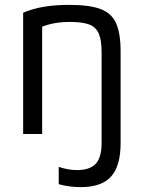

<svg xmlns="http://www.w3.org/2000/svg" viewBox="-20 -550 590 788"><path d="M311 218Q289 218 266 215Q243 212 221 206V135Q239 141 258 144.5Q277 148 296 148Q349 148 373 122Q397 96 397 37V-336Q397 -385 385.5 -412Q374 -439 346 -449.5Q318 -460 266 -460Q240 -460 217.5 -457Q195 -454 173 -447.5Q151 -441 123 -428L153 -478V0H75V-498Q116 -515 162 -522.5Q208 -530 265 -530Q347 -530 392.5 -513Q438 -496 456.5 -454.5Q475 -413 475 -340V37Q475 131 436 174.5Q397 218 311 218Z"/></svg>

Font: M PLUS Code Latin SemiExpanded
Style: Regular
Weight: 400
Width: 6
Designer: Coji Morishita
Foundry: UNDERFOREST DESIGN
Version: Version 1.002; ttfautohint (v1.8.3)